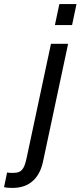

<svg xmlns="http://www.w3.org/2000/svg" viewBox="-147 -734 399 951"><path d="M66.4 64.9Q59.1 99.6 45.2 124.5Q31.2 149.4 11.7 165.5Q-7.8 181.6 -32.2 189.2Q-56.6 196.8 -85 196.8Q-96.2 196.8 -106.9 196Q-117.7 195.3 -127 192.9L-111.8 120.1Q-106.4 121.1 -103.3 121.6Q-100.1 122.1 -96.2 122.1H-78.1Q-64.5 122.1 -54.4 118.4Q-44.4 114.7 -37.4 106.4Q-30.3 98.1 -25.1 84.5Q-20 70.8 -15.6 50.8L105.5 -517.1H190.4ZM125 -609.9 147 -713.9H231.9L210 -609.9Z"/></svg>

Font: XB Khoramshahr
Style: Italic
Weight: 400
Italic angle: -12°
Designer: Behnam
Foundry: Irmug
Version: Version 8.005 2009